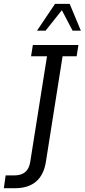

<svg xmlns="http://www.w3.org/2000/svg" viewBox="-86 -820 446 1011"><path d="M-7.2 171H-65.8L-56.3 103.7H-11.9Q26.1 103.7 47 85.8Q67.9 67.9 73.3 31.7L161.5 -523.7H77.5L87 -583H327L317.5 -523.7H243.5L155.9 30.5Q145.3 100.3 104.3 135.7Q63.4 171 -7.2 171ZM108.9 -658.5 203.9 -799.8H280.8L339.8 -658.5H296.2L239.7 -766.3L154.1 -658.5Z"/></svg>

Font: Rokkitt SemiBold
Style: Italic
Weight: 600
Italic angle: -9°
Designer: Vernon Adams
Foundry: Vernon Adams
Version: Version 3.103